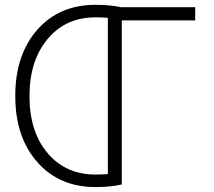

<svg xmlns="http://www.w3.org/2000/svg" viewBox="-20 -761 881 792"><path d="M424.8 -43V-687.5Q402.3 -689.5 374 -689.5Q251 -689.5 176.3 -600.1Q101.6 -510.7 101.6 -364.3Q101.6 -217.8 176.3 -129.4Q251 -41 374 -41Q402.3 -41 424.8 -43ZM482.4 0Q433.6 10.7 374 10.7Q224.6 10.7 133.8 -92.3Q43 -195.3 43 -365.2Q43 -535.2 133.8 -638.2Q224.6 -741.2 374 -741.2Q433.6 -741.2 478.5 -731.4H785.2V-676.8H482.4Z"/></svg>

Font: Gen Shin Gothic Light
Style: Regular
Weight: 200
Designer: [Source Han Sans]
Ryoko NISHIZUKA  (kana & ideographs); Paul D. Hunt (Latin, Greek & Cyrillic); Wenlong ZHANG  (bopomofo
Version: Version 1.002.20150607